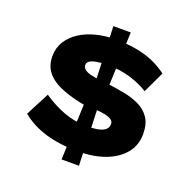

<svg xmlns="http://www.w3.org/2000/svg" viewBox="-150 -941 1186 1183"><g transform="rotate(20 443.5 -349.5)"><path d="M454 10Q333 10 240.5 -17.5Q148 -45 80 -101L160 -255Q226 -209 300 -181.5Q374 -154 452 -154Q485 -154 517 -159Q549 -164 568.5 -178Q588 -192 588 -218Q588 -236 571.5 -246.5Q555 -257 529 -262Q503 -267 476 -269Q449 -271 429.5 -270.5Q410 -270 404 -270Q312 -286 244.5 -312.5Q177 -339 141 -381.5Q105 -424 105 -488Q105 -543 132 -586Q159 -629 205 -658.5Q251 -688 310.5 -703Q370 -718 436 -718Q543 -718 626.5 -694.5Q710 -671 779 -619L713 -479Q660 -513 591.5 -533Q523 -553 444 -553Q407 -553 377.5 -548.5Q348 -544 331 -534Q314 -524 314 -506Q314 -488 331 -476Q348 -464 374 -458.5Q400 -453 429 -450Q458 -447 481 -445Q540 -437 596 -426.5Q652 -416 697.5 -393.5Q743 -371 769 -331.5Q795 -292 795 -227Q795 -152 749.5 -98.5Q704 -45 627.5 -17.5Q551 10 454 10ZM376 91 393 -380 474 -347 490 91ZM492 -345 411 -378 395 -790H509Z"/></g></svg>

Font: Lexend Tera ExtraBold
Style: Regular
Weight: 800
Designer: Bonnie Shaver-Troup, Thomas Jockin
Foundry: Lexend
Version: Version 1.007